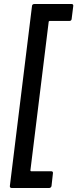

<svg xmlns="http://www.w3.org/2000/svg" viewBox="-20 -804 384 954"><path d="M37 130H225C230 130 235 126 236 120L243 57C244 51 241 47 235 47H135C133 47 131 45 131 43L222 -696C222 -698 225 -700 227 -700H326C331 -700 336 -704 336 -710L344 -774C345 -780 342 -784 336 -784H150C144 -784 139 -780 139 -774L29 120C28 126 32 130 37 130Z"/></svg>

Font: Barlow Semi Condensed Medium
Style: Italic
Weight: 500
Width: 4
Italic angle: -7°
Designer: Jeremy Tribby
Foundry: Tribby Type
Version: Version 1.422;hotconv 1.0.109;makeotfexe 2.5.65596